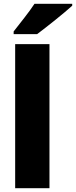

<svg xmlns="http://www.w3.org/2000/svg" viewBox="-20 -993 401 1013"><path d="M361 -963V-973H162C133 -928 85 -870 52 -827V-813H176C228 -852 321 -926 361 -963ZM241 0V-760H60V0Z"/></svg>

Font: Noto Sans Armenian SemiCondensed Black
Style: Regular
Weight: 900
Width: 4
Designer: Monotype Design Team
Foundry: Monotype Imaging Inc.
Version: Version 2.008